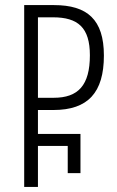

<svg xmlns="http://www.w3.org/2000/svg" viewBox="-20 -734 460 754"><path d="M75 0H129V-161H246V-54H296V-208H129V-302H190C326 -302 388 -371 388 -516C388 -657 323 -714 192 -714H75ZM129 -350V-666H188C286 -666 333 -626 333 -517C333 -399 287 -350 191 -350Z"/></svg>

Font: Noto Sans Georgian ExtraCondensed Light
Style: Regular
Weight: 300
Width: 2
Designer: Monotype Design Team, Akaki Razmadze
Foundry: Google LLC
Version: Version 2.005